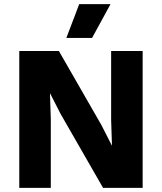

<svg xmlns="http://www.w3.org/2000/svg" viewBox="-20 -906 781 926"><path d="M362 -886 300 -723H424L513 -886ZM668 -660H516V-327L520 -205H519L469 -303L264 -660H73V0H225V-333L221 -455H222L272 -357L477 0H668Z"/></svg>

Font: Work Sans
Style: Bold
Weight: 700
Designer: Wei Huang
Foundry: Wei Huang
Version: Version 2.012